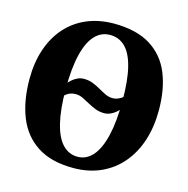

<svg xmlns="http://www.w3.org/2000/svg" viewBox="-111 -859 956 978"><g transform="rotate(15 367.0 -370.5)"><path d="M439.5 -299Q414 -299 392.2 -307.8Q370.5 -316.5 351.2 -327.2Q332 -338 313.5 -346.8Q295 -355.5 276.5 -355.5Q260 -355.5 248.2 -351Q236.5 -346.5 228 -340Q219.5 -333.5 212.5 -327L214 -393Q223 -405.5 235.8 -416.5Q248.5 -427.5 264 -434.5Q279.5 -441.5 297 -441.5Q322.5 -441.5 344 -433Q365.5 -424.5 385.2 -413Q405 -401.5 423.5 -392.8Q442 -384 461 -384Q474.5 -384 486 -388.2Q497.5 -392.5 506.5 -398.5Q515.5 -404.5 522 -410L521.5 -345.5Q512.5 -333.5 499.8 -323Q487 -312.5 472 -305.8Q457 -299 439.5 -299ZM362.5 11.5Q244.5 12 170.5 -35.8Q96.5 -83.5 62.2 -169.5Q28 -255.5 28 -369Q28 -456 51.8 -526.5Q75.5 -597 120.5 -647.8Q165.5 -698.5 229.2 -725.8Q293 -753 373.5 -753Q491 -752.5 564.5 -707Q638 -661.5 672 -578.8Q706 -496 706 -384Q706 -297 682.5 -224.8Q659 -152.5 614.2 -99.8Q569.5 -47 505.8 -18Q442 11 362.5 11.5ZM366.5 -49.5Q412.5 -49.5 445.8 -87.2Q479 -125 496.8 -199.8Q514.5 -274.5 514.5 -383.5Q514.5 -492.5 497.2 -560.5Q480 -628.5 447.2 -660.2Q414.5 -692 367.5 -692Q321 -692 288 -657Q255 -622 237.2 -550.2Q219.5 -478.5 219.5 -369.5Q219.5 -261 236.8 -190Q254 -119 287 -84.2Q320 -49.5 366.5 -49.5Z"/></g></svg>

Font: Merriweather 36pt Black
Style: Regular
Weight: 900
Version: Version 2.100